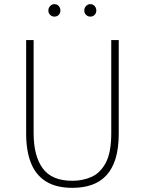

<svg xmlns="http://www.w3.org/2000/svg" viewBox="-20 -893 698 925"><path d="M329 12Q250.5 12 201.2 -19Q152 -50 129 -108.2Q106 -166.5 106 -249V-700H142V-251Q142 -142 185.8 -82Q229.5 -22 329 -22Q378.5 -22 421.2 -41Q464 -60 490 -109.5Q516 -159 516 -251V-700H552V-249Q552 -179 536.8 -129.2Q521.5 -79.5 492.5 -48.2Q463.5 -17 422.2 -2.5Q381 12 329 12ZM415 -813Q403 -813 394.5 -821.5Q386 -830 386 -842Q386 -855 394.5 -864Q403 -873 415 -873Q428 -873 436 -864Q444 -855 444 -842Q444 -830 436 -821.5Q428 -813 415 -813ZM242 -813Q230 -813 221.5 -821.5Q213 -830 213 -842Q213 -855 221.5 -864Q230 -873 242 -873Q255 -873 263 -864Q271 -855 271 -842Q271 -830 263 -821.5Q255 -813 242 -813Z"/></svg>

Font: Overpass Thin
Style: Regular
Weight: 250
Designer: Delve Withrington, Dave Bailey, Thomas Jockin
Foundry: Delve Fonts LLC
Version: Version 4.000